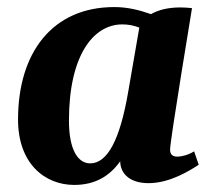

<svg xmlns="http://www.w3.org/2000/svg" viewBox="-20 -512 604 543"><path d="M190 11C250 11 291 -15 320 -56C320 -23 345 6 400 6C461 6 517 -30 542 -46L529 -84C513 -74 494 -69 482 -69C467 -69 461 -76 461 -89C461 -115 523 -488 523 -489C513 -490 502 -491 491 -491C455 -491 428 -484 407 -472C373 -484 340 -492 303 -492C129 -492 31 -364 31 -174C31 -49 107 11 190 11ZM235 -50C200 -50 175 -89 175 -171C175 -354 243 -443 326 -443C343 -443 358 -440 374 -434L342 -249C319 -117 284 -50 235 -50Z"/></svg>

Font: Caladea
Style: Bold Italic
Weight: 700
Italic angle: -9°
Designer: Carolina Giovagnoli and Andres Torresi
Foundry: Carolina Giovagnoli & Andres Torresi
Version: Version 1.001;hotconv 1.0.109;makeotfexe 2.5.65596